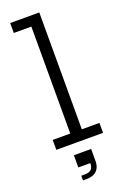

<svg xmlns="http://www.w3.org/2000/svg" viewBox="-188 -846 731 1124"><g transform="rotate(-20 177.5 -284.0)"><path d="M217.5 -61.9H327.2V0H36.1V-61.9H145.5V-728.1H36.1V-790H217.5ZM121.8 64.8H229.4V119.8L201.4 140.8H121.8ZM196.5 75.2H229.4V139.7Q229.4 178.5 207.6 200Q185.9 221.5 143.2 221.5H121.5V192.3H143.2Q171.2 192.3 183.9 179.8Q196.5 167.3 196.5 141Z"/></g></svg>

Font: Hepta Slab ExtraLight
Style: Regular
Weight: 200
Designer: Michael LaGattuta
Foundry: Michael LaGattuta
Version: Version 1.100